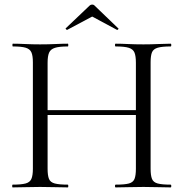

<svg xmlns="http://www.w3.org/2000/svg" viewBox="-20 -815 799 835"><path d="M571 -542Q571 -571 565 -586Q559 -601 540.5 -607Q522 -613 483 -613Q480 -613 480 -619Q480 -625 483 -625Q507 -625 537 -623.5Q567 -622 604 -622Q637 -622 668 -623.5Q699 -625 722 -625Q725 -625 725 -619Q725 -613 722 -613Q685 -613 666 -607.5Q647 -602 641 -587.5Q635 -573 635 -544V-81Q635 -52 641 -37Q647 -22 666 -17Q685 -12 722 -12Q725 -12 725 -6Q725 0 722 0Q699 0 668 -1Q637 -2 604 -2Q567 -2 537 -1Q507 0 483 0Q480 0 480 -6Q480 -12 483 -12Q522 -12 540.5 -17Q559 -22 565 -37Q571 -52 571 -81ZM152 -315V-336H599V-315ZM123 -81V-544Q123 -573 116.5 -587.5Q110 -602 91.5 -607.5Q73 -613 36 -613Q34 -613 34 -619Q34 -625 36 -625Q60 -625 90.5 -623.5Q121 -622 154 -622Q191 -622 221 -623.5Q251 -625 275 -625Q277 -625 277 -619Q277 -613 275 -613Q238 -613 219 -607Q200 -601 193.5 -586Q187 -571 187 -542V-81Q187 -52 193 -37Q199 -22 218.5 -17Q238 -12 275 -12Q277 -12 277 -6Q277 0 275 0Q250 0 220.5 -1Q191 -2 154 -2Q121 -2 90 -1Q59 0 35 0Q33 0 33 -6Q33 -12 35 -12Q72 -12 91 -17Q110 -22 116.5 -37Q123 -52 123 -81ZM266 -692 369 -790Q374 -795 381 -795Q388 -795 392 -790L494 -692Q497 -691 494 -687.5Q491 -684 489 -685L381 -743L272 -685Q271 -684 267.5 -687.5Q264 -691 266 -692Z"/></svg>

Font: Cormorant Garamond Light
Style: Regular
Weight: 400
Version: Version 4.001